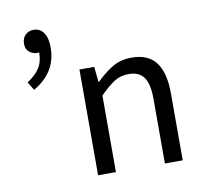

<svg xmlns="http://www.w3.org/2000/svg" viewBox="-78 -784 931 869"><g transform="rotate(-10 387.5 -349.5)"><path d="M304 0V-486H372L379 -416H382Q417 -451 455.5 -474.5Q494 -498 545 -498Q622 -498 657.5 -450Q693 -402 693 -308V0H611V-297Q611 -366 589 -396.5Q567 -427 519 -427Q481 -427 452 -408Q423 -389 386 -352V0ZM86 -431 63 -469Q101 -494 119.5 -522.5Q138 -551 138 -594Q135 -593 130 -593Q109 -593 93 -606Q77 -619 77 -643Q77 -669 92 -684Q107 -699 130 -699Q159 -699 176 -675.5Q193 -652 193 -608Q193 -548 165.5 -504.5Q138 -461 86 -431Z"/></g></svg>

Font: Source Sans Pro
Style: Regular
Weight: 400
Designer: Paul D. Hunt
Foundry: Adobe Systems Incorporated
Version: Version 2.021;PS 2.000;hotconv 1.0.86;makeotf.lib2.5.63406